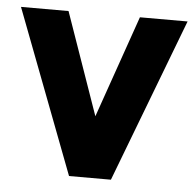

<svg xmlns="http://www.w3.org/2000/svg" viewBox="-43 -567 619 611"><g transform="rotate(5 266.0 -261.5)"><path d="M199.2 0 0 -522.9H151.9L266.1 -196.8L379.9 -522.9H532.2L333 0Z"/></g></svg>

Font: Righteous
Style: Regular
Weight: 400
Version: Version 1.000